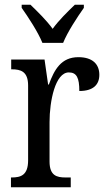

<svg xmlns="http://www.w3.org/2000/svg" viewBox="-20 -786 449 806"><path d="M158 -606H245C263 -651 305 -715 332 -753V-766H294C263 -736 227 -701 201 -665C175 -701 139 -736 108 -766H71V-753C98 -715 140 -651 158 -606ZM26 0H277V-41H255C218 -41 188 -49 188 -108V-273C188 -362 212 -482 269 -482C302 -482 313 -459 313 -404C372 -404 397 -431 397 -472C397 -517 368 -546 309 -546C237 -546 208 -494 185 -431H182L167 -536H27V-495H30C67 -495 98 -486 98 -427V-113C98 -50 67 -41 29 -41H26Z"/></svg>

Font: Noto Serif Bengali Condensed
Style: Regular
Weight: 400
Width: 3
Designer: Juan Bruce, Universal Thirst, Indian Type Foundry and the Monotype Design Team.
Foundry: Monotype Imaging Inc.
Version: Version 2.003